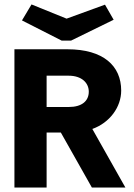

<svg xmlns="http://www.w3.org/2000/svg" viewBox="-20 -845 603 865"><path d="M453 -824 280 -761 122 -825 79 -753 258 -662H300L492 -756ZM45 0H190V-248H254L394 0H545L396 -264C474 -292 526 -362 526 -437C526 -548 446 -623 284 -623H45ZM190 -363V-504H289C349 -504 380 -471 380 -432C380 -390 349 -363 290 -363Z"/></svg>

Font: Inconsolata SemiExpanded Black
Style: Regular
Weight: 900
Width: 6
Monospace: yes
Designer: Raph Levien, Cyreal, Brenton Simpson
Foundry: Raph Levien, Cyreal, Google
Version: Version 3.100